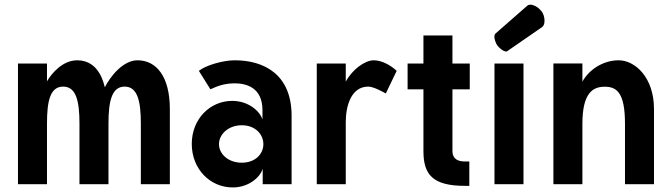

<svg xmlns="http://www.w3.org/2000/svg" viewBox="-20 -800 2913 834"><path d="M451.2 0V-263.2C451.2 -361.3 465.8 -423.8 521.5 -423.8C577.1 -423.8 591.8 -361.3 591.8 -263.2V0H717.8V-326.2C717.8 -465.8 660.6 -538.1 577.1 -538.1C513.7 -538.1 457.5 -465.8 435.5 -420.9C431.6 -430.2 414.6 -538.1 315.4 -538.1C252 -538.1 204.1 -481.4 184.1 -446.8V-523.9H58.1V0H184.1V-263.2C184.1 -361.3 197.8 -423.8 254.4 -423.8C310.5 -423.8 325.2 -361.3 325.2 -263.2V0Z M1030.3 -255.9C1089.8 -255.9 1124 -215.8 1124 -173.8C1124 -131.8 1089.8 -93.3 1030.3 -93.3C970.7 -93.3 931.2 -131.8 931.2 -173.8C931.2 -215.8 970.7 -255.9 1030.3 -255.9ZM988.8 -361.8C892.1 -361.8 813 -283.2 813 -174.8C813 -66.4 892.1 14.2 990.7 14.2C1059.1 14.2 1108.9 -28.3 1121.1 -66.4V0H1246.6V-148.9V-297.4C1246.6 -476.6 1127.4 -538.1 999.5 -538.1C947.3 -538.1 872.6 -515.6 843.8 -492.2L894 -412.1C920.4 -423.8 950.7 -438 999.5 -438C1048.3 -438 1120.1 -420.9 1120.1 -321.3V-281.2C1107.9 -319.3 1057.1 -361.8 988.8 -361.8Z M1655.8 -394 1703.1 -492.2C1676.3 -517.6 1637.2 -538.1 1603.5 -538.1C1564.5 -538.1 1509.8 -497.6 1481.9 -445.3V-523.9H1356V0H1481.9V-270C1481.9 -336.9 1503.9 -423.8 1579.6 -423.8C1602.5 -423.8 1644.5 -400.4 1655.8 -394Z M1819.3 -412.1V-143.1C1819.3 -41.5 1859.9 7.3 1999.5 7.3H2018.6V-98.6H1999.5C1977.5 -98.6 1945.3 -103.5 1945.3 -145V-412.1H2020.5V-523.9H1945.3V-646H1819.3V-523.9H1750.5V-412.1Z M2184.6 -578.6 2335 -682.6C2339.4 -686 2342.3 -690.9 2343.8 -697.3C2344.7 -701.2 2345.2 -705.6 2345.2 -710C2345.2 -715.3 2344.7 -720.7 2343.3 -726.6C2340.8 -737.3 2336.9 -745.6 2331.5 -752C2327.1 -757.3 2321.3 -763.2 2314.5 -768.1C2307.6 -772.9 2300.3 -776.4 2293.5 -778.3C2290 -779.3 2287.1 -779.8 2284.2 -779.8C2278.8 -779.8 2273.9 -778.3 2270 -774.9L2132.3 -654.3C2130.4 -652.8 2128.9 -650.4 2128.4 -647.9C2127.9 -645.5 2127.4 -643.1 2127.4 -640.6C2127.4 -635.7 2128.4 -630.4 2130.4 -624C2133.3 -614.3 2136.7 -606.9 2140.6 -602.1C2144.5 -597.2 2149.4 -592.3 2155.8 -586.9C2162.1 -581.5 2168 -578.6 2173.3 -577.1C2175.3 -576.7 2176.8 -576.2 2178.2 -576.2C2180.7 -576.2 2182.6 -577.1 2184.6 -578.6ZM2127.9 -523.9V0H2253.9V-523.9Z M2509.8 0V-261.7C2509.8 -395.5 2554.2 -423.3 2606.9 -423.3C2659.7 -423.3 2694.8 -396.5 2694.8 -262.2V0H2820.8V-326.2C2820.8 -465.3 2737.3 -538.1 2667.5 -538.1C2598.1 -538.1 2537.6 -496.1 2509.8 -445.3V-524.4H2383.8V0Z"/></svg>

Font: Tuffy
Style: Bold
Weight: 700
Designer: Thatcher Ulrich, Karoly Barta, Michael Everson
Version: Version 001.270